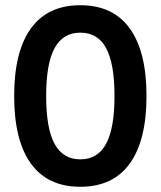

<svg xmlns="http://www.w3.org/2000/svg" viewBox="-20 -705 615 735"><path d="M287.5 10Q162.5 10 98.3 -78.8Q34.2 -167.5 34.2 -337.5Q34.2 -507.5 98.3 -596.2Q162.5 -685 287.5 -685Q412.5 -685 476.7 -596.2Q540.8 -507.5 540.8 -337.5Q540.8 -167.5 476.7 -78.8Q412.5 10 287.5 10ZM287.5 -95Q354.2 -95 386.2 -154.6Q418.3 -214.2 418.3 -337.5Q418.3 -461.7 386.2 -520.8Q354.2 -580 287.5 -580Q221.7 -580 189.2 -521.2Q156.7 -462.5 156.7 -337.5Q156.7 -212.5 189.2 -153.8Q221.7 -95 287.5 -95Z"/></svg>

Font: Funnel Display SemiBold
Style: Regular
Weight: 600
Designer: NORD ID, Kristian Moeller
Foundry: Dicotype
Version: Version 1.000